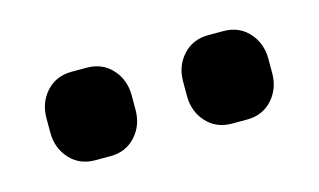

<svg xmlns="http://www.w3.org/2000/svg" viewBox="-35 -757 473 285"><g transform="rotate(-15 201.5 -615.0)"><path d="M31 -604V-626Q31 -650 46 -666.5Q61 -683 85 -683H108Q132 -683 147 -666.5Q162 -650 162 -626V-604Q162 -580 147 -563.5Q132 -547 108 -547H85Q61 -547 46 -563.5Q31 -580 31 -604ZM241 -604V-626Q241 -650 256 -666.5Q271 -683 295 -683H318Q342 -683 357 -666.5Q372 -650 372 -626V-604Q372 -580 357 -563.5Q342 -547 318 -547H295Q271 -547 256 -563.5Q241 -580 241 -604Z"/></g></svg>

Font: Mitr Medium
Style: Regular
Weight: 500
Designer: Thanarat Vachiruckul
Foundry: Cadson Demak
Version: Version 1.003